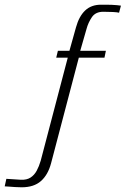

<svg xmlns="http://www.w3.org/2000/svg" viewBox="-171 -649 534 816"><path d="M-79 147Q-92 147 -107 146Q-122 145 -134.5 144Q-147 143 -151 143L-144 111L-82 115Q-57 116 -41 105.5Q-25 95 -15 76.5Q-5 58 2 34L117 -404H68L75 -433H124L152 -533Q165 -580 191 -604.5Q217 -629 258 -629Q268 -629 280 -629Q292 -629 304 -628.5Q316 -628 326.5 -627Q337 -626 343 -625L335 -595Q328 -597 309 -598Q290 -599 268 -599Q235 -599 219.5 -576Q204 -553 197 -527L170 -433H279L273 -404H164L46 45Q33 94 3 120.5Q-27 147 -79 147Z"/></svg>

Font: Alumni Sans Light
Style: Italic
Weight: 300
Italic angle: -8°
Version: Version 1.016